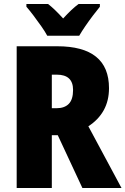

<svg xmlns="http://www.w3.org/2000/svg" viewBox="-20 -947 632 967"><path d="M268 -714Q529 -714 529 -503Q529 -440 502.5 -392Q476 -344 425 -311L592 0H395L271 -266H241V0H64V-714ZM266 -571H241V-402H265Q305 -402 326.5 -424Q348 -446 348 -494Q348 -571 266 -571ZM218 -767Q208 -786 188.5 -814Q169 -842 148.5 -869Q128 -896 113 -913V-927H222Q240 -913 258 -895.5Q276 -878 298 -854Q320 -878 339 -896Q358 -914 376 -927H483V-913Q468 -895 448 -868.5Q428 -842 409.5 -815Q391 -788 379 -767Z"/></svg>

Font: Noto Sans Malayalam Condensed Black
Style: Regular
Weight: 900
Width: 3
Designer: Jelle Bosma - Monotype Design Team
Foundry: Monotype Imaging Inc.
Version: Version 2.104; ttfautohint (v1.8.4.7-5d5b)